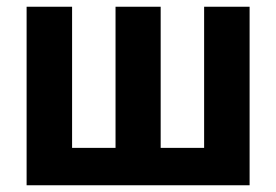

<svg xmlns="http://www.w3.org/2000/svg" viewBox="-20 -550 820 570"><path d="M59 -530H194V-111H323V-530H457V-111H586V-530H721V0H59Z"/></svg>

Font: 
Style: 㨦
Weight: 700
Designer: A.Korolkova, Vitaly Kuzmin
Foundry: ParaType Ltd
Version: Version 2.000